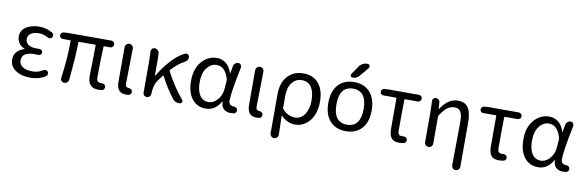

<svg xmlns="http://www.w3.org/2000/svg" viewBox="-60 -1343 6423 2107"><g transform="rotate(10 3151.0 -289.5)"><path d="M281.2 12.7Q178.7 12.7 114.7 -31.2Q50.8 -75.2 50.8 -150.4Q50.8 -203.1 81.5 -236.8Q112.3 -270.5 161.1 -284.2Q164.1 -285.2 164.1 -287.6Q164.1 -290 162.1 -291Q122.1 -305.7 100.1 -338.9Q78.1 -372.1 78.1 -411.1Q78.1 -481.4 137.2 -519Q196.3 -556.6 285.2 -556.6Q361.3 -556.6 431.6 -516.6Q444.3 -508.8 447.3 -494.1Q450.2 -479.5 442.4 -466.8Q435.5 -454.1 420.9 -451.2Q406.2 -448.2 394.5 -455.1Q343.8 -484.4 288.1 -484.4Q235.4 -484.4 202.1 -461.9Q168.9 -439.5 168.9 -399.4Q168.9 -360.4 199.7 -337.9Q230.5 -315.4 293.9 -315.4Q309.6 -315.4 325.2 -315.4Q339.8 -316.4 350.6 -306.6Q361.3 -296.9 361.3 -282.7Q361.3 -268.6 350.6 -258.3Q339.8 -248 325.2 -249Q300.8 -250 277.3 -250Q210.9 -250 176.8 -226.1Q142.6 -202.1 142.6 -156.7Q142.6 -111.3 181.6 -85.4Q220.7 -59.6 290 -59.6Q355.5 -59.6 409.2 -93.8Q421.9 -101.6 436.5 -99.1Q451.2 -96.7 459 -85Q464.8 -75.2 464.8 -64.5Q464.8 -60.5 463.9 -56.6Q460.9 -41 448.2 -33.2Q376 12.7 281.2 12.7Z M1038.1 12.7Q976.6 12.7 948.2 -21Q919.9 -54.7 919.9 -122.1Q919.9 -148.4 922.9 -273.4Q925.8 -398.4 925.8 -460.9Q925.8 -467.8 918.9 -467.8H740.2Q733.4 -467.8 733.4 -460.9Q732.4 -313.5 706.1 -41Q704.1 -21.5 689.5 -8.8Q675.8 2.9 658.2 2.9Q656.2 2.9 655.3 2.9Q636.7 2 625 -12.7Q615.2 -24.4 615.2 -39.1Q615.2 -42 616.2 -45.9Q646.5 -261.7 647.5 -460.9Q647.5 -467.8 639.6 -467.8H556.6Q543 -467.8 532.7 -478Q522.5 -488.3 522.5 -502.9Q522.5 -517.6 532.2 -528.3Q542 -539.1 556.6 -540L599.6 -543H1086.9Q1102.5 -543 1113.3 -532.2Q1124 -521.5 1124 -505.9Q1124 -490.2 1113.3 -479Q1102.5 -467.8 1086.9 -467.8H1021.5Q1013.7 -467.8 1013.7 -460.9Q1005.9 -319.3 1005.9 -116.2Q1005.9 -87.9 1018.6 -75.7Q1031.2 -63.5 1056.6 -63.5Q1061.5 -63.5 1066.4 -63.5Q1081.1 -64.5 1092.8 -56.2Q1104.5 -47.9 1107.4 -33.2Q1109.4 -18.6 1101.6 -5.4Q1093.8 7.8 1079.1 9.8Q1060.5 12.7 1038.1 12.7Z M1345.7 12.7Q1291 12.7 1266.6 -18.6Q1242.2 -49.8 1242.2 -113.3V-497.1Q1242.2 -515.6 1255.9 -529.3Q1269.5 -543 1288.6 -543Q1307.6 -543 1320.3 -529.3Q1334 -516.6 1334 -498L1327.1 -106.4Q1327.1 -63.5 1364.3 -63.5Q1378.9 -62.5 1390.6 -55.2Q1402.3 -47.9 1405.3 -34.2Q1405.3 -30.3 1405.3 -25.4Q1405.3 -14.6 1400.4 -4.9Q1392.6 7.8 1377.9 10.7Q1363.3 12.7 1345.7 12.7Z M1963.9 -38.1Q1970.7 -30.3 1970.7 -21.5Q1970.7 -16.6 1967.8 -11.7Q1962.9 2.9 1947.3 4.9Q1941.4 4.9 1936.5 4.9Q1891.6 4.9 1864.3 -30.3Q1783.2 -135.7 1718.8 -260.7Q1715.8 -266.6 1710.9 -261.7Q1685.5 -229.5 1664.1 -200.2Q1623 -145.5 1620.1 -43Q1619.1 -24.4 1606.9 -12.2Q1594.7 0 1577.1 0Q1559.6 0 1546.9 -12.2Q1534.2 -24.4 1534.2 -43V-393.6L1530.3 -502.9Q1530.3 -517.6 1540 -529.3Q1551.8 -543 1569.3 -543Q1588.9 -543 1604 -530.3Q1619.1 -517.6 1621.1 -499Q1624 -461.9 1624 -416V-248Q1624 -246.1 1626 -246.1Q1627.9 -246.1 1628.9 -248Q1689.5 -350.6 1763.2 -430.2Q1836.9 -509.8 1911.1 -543Q1918 -545.9 1923.8 -545.9Q1932.6 -545.9 1940.4 -540Q1955.1 -530.3 1956.1 -513.7Q1957 -510.7 1957 -507.8Q1957 -492.2 1948.2 -478.5Q1937.5 -461.9 1919.9 -453.1Q1852.5 -418.9 1776.4 -337.9Q1771.5 -332 1774.4 -325.2Q1855.5 -167 1963.9 -38.1Z M2234.4 12.7Q2139.6 12.7 2082 -59.1Q2024.4 -130.9 2024.4 -261.7Q2024.4 -396.5 2094.2 -476.6Q2164.1 -556.6 2262.7 -556.6Q2318.4 -556.6 2363.3 -522.5Q2408.2 -488.3 2430.7 -415Q2430.7 -414.1 2432.1 -414.1Q2433.6 -414.1 2433.6 -415L2449.2 -499Q2452.1 -517.6 2467.3 -530.3Q2482.4 -543 2502 -543Q2519.5 -543 2530.3 -529.3Q2538.1 -519.5 2538.1 -506.8Q2538.1 -502.9 2538.1 -499Q2478.5 -210 2478.5 -119.1Q2478.5 -91.8 2493.7 -77.6Q2508.8 -63.5 2532.2 -63.5Q2534.2 -63.5 2535.2 -63.5Q2549.8 -63.5 2562 -56.2Q2574.2 -48.8 2576.2 -35.2Q2577.1 -31.2 2577.1 -26.4Q2577.1 -16.6 2572.3 -6.8Q2564.5 6.8 2549.8 9.8Q2533.2 12.7 2513.7 12.7Q2463.9 12.7 2435.1 -14.2Q2406.2 -41 2406.2 -94.7Q2406.2 -96.7 2404.3 -96.7Q2402.3 -96.7 2401.4 -95.7Q2339.8 12.7 2234.4 12.7ZM2252.9 -63.5Q2306.6 -63.5 2351.1 -113.3Q2395.5 -163.1 2401.4 -232.4L2409.2 -328.1Q2409.2 -335 2408.2 -341.8Q2370.1 -480.5 2272.5 -480.5Q2210 -480.5 2165 -422.9Q2120.1 -365.2 2120.1 -262.7Q2120.1 -168 2154.8 -115.7Q2189.5 -63.5 2252.9 -63.5Z M2800.8 12.7Q2746.1 12.7 2721.7 -18.6Q2697.3 -49.8 2697.3 -113.3V-497.1Q2697.3 -515.6 2710.9 -529.3Q2724.6 -543 2743.7 -543Q2762.7 -543 2775.4 -529.3Q2789.1 -516.6 2789.1 -498L2782.2 -106.4Q2782.2 -63.5 2819.3 -63.5Q2834 -62.5 2845.7 -55.2Q2857.4 -47.9 2860.4 -34.2Q2860.4 -30.3 2860.4 -25.4Q2860.4 -14.6 2855.5 -4.9Q2847.7 7.8 2833 10.7Q2818.4 12.7 2800.8 12.7Z M2984.4 155.3V-276.4Q2984.4 -410.2 3052.2 -482.4Q3120.1 -554.7 3224.6 -554.7Q3336.9 -554.7 3397.5 -481.4Q3458 -408.2 3458 -278.3Q3458 -210.9 3439.5 -154.3Q3420.9 -97.7 3389.2 -61.5Q3357.4 -25.4 3317.4 -5.4Q3277.3 14.6 3234.4 14.6Q3140.6 14.6 3075.2 -56.6Q3074.2 -57.6 3072.3 -57.1Q3070.3 -56.6 3070.3 -54.7Q3076.2 115.2 3076.2 155.3Q3076.2 173.8 3062.5 187.5Q3049.8 201.2 3030.8 201.2Q3011.7 201.2 2998 187.5Q2984.4 173.8 2984.4 155.3ZM3218.8 -61.5Q3281.2 -61.5 3322.8 -120.1Q3364.3 -178.7 3364.3 -277.3Q3364.3 -371.1 3329.1 -424.8Q3293.9 -478.5 3220.7 -478.5Q3156.2 -478.5 3113.8 -425.3Q3071.3 -372.1 3071.3 -274.4V-142.6Q3071.3 -134.8 3076.2 -129.9Q3135.7 -61.5 3218.8 -61.5Z M3640.6 -283.2Q3640.6 -83 3792 -83Q3943.4 -83 3943.4 -283.7Q3943.4 -484.4 3792 -484.4Q3640.6 -484.4 3640.6 -283.2ZM3969.7 -83Q3904.3 -10.7 3791.5 -10.7Q3678.7 -10.7 3614.3 -82.5Q3549.8 -154.3 3549.8 -283.7Q3549.8 -413.1 3614.3 -485.4Q3678.7 -557.6 3791.5 -557.6Q3904.3 -557.6 3968.8 -485.4Q4033.2 -413.1 4033.2 -283.7Q4033.2 -154.3 3969.7 -83ZM3806.6 -732.4Q3821.3 -754.9 3845.2 -767.6Q3869.1 -780.3 3896.5 -780.3H3900.4Q3918 -780.3 3924.8 -764.6Q3927.7 -758.8 3927.7 -752.9Q3927.7 -744.1 3920.9 -736.3L3837.9 -636.7Q3808.6 -602.5 3763.7 -602.5Q3749 -602.5 3742.2 -615.2Q3739.3 -621.1 3739.3 -627Q3739.3 -632.8 3744.1 -639.6Z M4388.7 12.7Q4329.1 12.7 4303.2 -20.5Q4277.3 -53.7 4277.3 -122.1V-461.9Q4277.3 -468.8 4270.5 -468.8H4129.9Q4115.2 -468.8 4105.5 -479Q4095.7 -489.3 4095.7 -503.9Q4095.7 -517.6 4105.5 -528.3Q4115.2 -539.1 4129.9 -540L4173.8 -543H4514.6Q4529.3 -543 4540.5 -532.2Q4551.8 -521.5 4551.8 -505.9Q4551.8 -490.2 4540.5 -479.5Q4529.3 -468.8 4514.6 -468.8H4374Q4366.2 -468.8 4366.2 -461.9Q4363.3 -340.8 4363.3 -116.2Q4363.3 -87.9 4374.5 -75.7Q4385.7 -63.5 4408.2 -63.5Q4417 -63.5 4426.8 -64.5Q4441.4 -65.4 4453.6 -57.6Q4465.8 -49.8 4468.8 -36.1Q4471.7 -20.5 4463.4 -7.8Q4455.1 4.9 4440.4 7.8Q4414.1 12.7 4388.7 12.7Z M5098.6 155.3Q5098.6 173.8 5085.4 187.5Q5072.3 201.2 5053.2 201.2Q5034.2 201.2 5020.5 187.5Q5007.8 173.8 5007.8 156.2L5012.7 -330.1Q5012.7 -407.2 4992.2 -441.4Q4971.7 -475.6 4923.8 -475.6Q4879.9 -475.6 4844.7 -449.7Q4809.6 -423.8 4766.6 -359.4Q4761.7 -353.5 4761.7 -345.7V-43.9Q4761.7 -24.4 4748.5 -11.2Q4735.4 2 4716.8 2Q4698.2 2 4684.6 -11.2Q4670.9 -24.4 4670.9 -43.9V-392.6L4667 -503.9Q4667 -517.6 4676.8 -528.3Q4688.5 -541 4705.1 -541Q4721.7 -541 4734.9 -529.3Q4748 -517.6 4749 -500L4753.9 -428.7Q4753.9 -426.8 4755.4 -426.8Q4756.8 -426.8 4757.8 -428.7Q4800.8 -493.2 4846.7 -523.9Q4892.6 -554.7 4951.2 -554.7Q5027.3 -554.7 5063 -501.5Q5098.6 -448.2 5098.6 -341.8Z M5501 12.7Q5441.4 12.7 5415.5 -20.5Q5389.6 -53.7 5389.6 -122.1V-461.9Q5389.6 -468.8 5382.8 -468.8H5242.2Q5227.5 -468.8 5217.8 -479Q5208 -489.3 5208 -503.9Q5208 -517.6 5217.8 -528.3Q5227.5 -539.1 5242.2 -540L5286.1 -543H5627Q5641.6 -543 5652.8 -532.2Q5664.1 -521.5 5664.1 -505.9Q5664.1 -490.2 5652.8 -479.5Q5641.6 -468.8 5627 -468.8H5486.3Q5478.5 -468.8 5478.5 -461.9Q5475.6 -340.8 5475.6 -116.2Q5475.6 -87.9 5486.8 -75.7Q5498 -63.5 5520.5 -63.5Q5529.3 -63.5 5539.1 -64.5Q5553.7 -65.4 5565.9 -57.6Q5578.1 -49.8 5581.1 -36.1Q5584 -20.5 5575.7 -7.8Q5567.4 4.9 5552.7 7.8Q5526.4 12.7 5501 12.7Z M5937.5 12.7Q5842.8 12.7 5785.2 -59.1Q5727.5 -130.9 5727.5 -261.7Q5727.5 -396.5 5797.4 -476.6Q5867.2 -556.6 5965.8 -556.6Q6021.5 -556.6 6066.4 -522.5Q6111.3 -488.3 6133.8 -415Q6133.8 -414.1 6135.3 -414.1Q6136.7 -414.1 6136.7 -415L6152.3 -499Q6155.3 -517.6 6170.4 -530.3Q6185.5 -543 6205.1 -543Q6222.7 -543 6233.4 -529.3Q6241.2 -519.5 6241.2 -506.8Q6241.2 -502.9 6241.2 -499Q6181.6 -210 6181.6 -119.1Q6181.6 -91.8 6196.8 -77.6Q6211.9 -63.5 6235.4 -63.5Q6237.3 -63.5 6238.3 -63.5Q6252.9 -63.5 6265.1 -56.2Q6277.3 -48.8 6279.3 -35.2Q6280.3 -31.2 6280.3 -26.4Q6280.3 -16.6 6275.4 -6.8Q6267.6 6.8 6252.9 9.8Q6236.3 12.7 6216.8 12.7Q6167 12.7 6138.2 -14.2Q6109.4 -41 6109.4 -94.7Q6109.4 -96.7 6107.4 -96.7Q6105.5 -96.7 6104.5 -95.7Q6043 12.7 5937.5 12.7ZM5956.1 -63.5Q6009.8 -63.5 6054.2 -113.3Q6098.6 -163.1 6104.5 -232.4L6112.3 -328.1Q6112.3 -335 6111.3 -341.8Q6073.2 -480.5 5975.6 -480.5Q5913.1 -480.5 5868.2 -422.9Q5823.2 -365.2 5823.2 -262.7Q5823.2 -168 5857.9 -115.7Q5892.6 -63.5 5956.1 -63.5Z"/></g></svg>

Font: Gen Jyuu Gothic P Regular
Style: Regular
Weight: 400
Designer: [Source Han Sans]
Ryoko NISHIZUKA  (kana & ideographs); Paul D. Hunt (Latin, Greek & Cyrillic); Wenlong ZHANG  (bopomofo
Version: Version 1.002.20150607